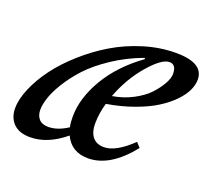

<svg xmlns="http://www.w3.org/2000/svg" viewBox="-84 -531 713 648"><g transform="rotate(20 273.0 -207.0)"><path d="M79.6 11.2Q40.5 11.2 20 -9.5Q-0.5 -30.3 -0.5 -64Q-0.5 -96.2 16.4 -136Q33.2 -175.8 62.7 -215.6Q92.3 -255.4 134.8 -293.2Q177.2 -331.1 225.6 -360.1Q273.9 -389.2 331.8 -407Q389.6 -424.8 446.8 -424.8Q545.9 -424.8 545.9 -364.7Q545.9 -346.2 536.4 -325.7Q526.9 -305.2 505.9 -283.4Q484.9 -261.7 454.8 -242.7Q424.8 -223.6 380.1 -207.3Q335.4 -190.9 282.2 -182.1Q271 -144 271 -106.4Q271 -76.7 284.9 -59.6Q298.8 -42.5 325.7 -42.5Q368.2 -42.5 425.3 -97.7L440.4 -81.1Q366.7 11.2 288.1 11.2Q228 11.2 204.1 -40Q142.6 11.2 79.6 11.2ZM436.5 -388.2Q408.7 -388.2 363.5 -335.7Q318.4 -283.2 292.5 -213.9Q332 -220.2 366 -238.3Q399.9 -256.3 419.4 -277.8Q439 -299.3 450 -319.6Q460.9 -339.8 460.9 -354Q460.9 -388.2 436.5 -388.2ZM81.1 -88.4Q81.1 -67.4 92.3 -54.9Q103.5 -42.5 125.5 -42.5Q159.2 -42.5 195.3 -66.4Q191.9 -82 191.9 -103.5Q191.9 -170.4 234.1 -241.7Q276.4 -313 354.5 -369.1L352.5 -373Q293.5 -351.1 244.9 -318.6Q196.3 -286.1 166.7 -253.9Q137.2 -221.7 116.9 -188.5Q96.7 -155.3 88.9 -130.4Q81.1 -105.5 81.1 -88.4Z"/></g></svg>

Font: Elstob 18pt Medium
Style: Italic
Weight: 500
Italic angle: -20°
Designer: Peter S. Baker
Version: Version 1.015